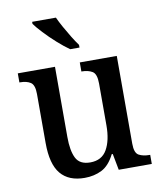

<svg xmlns="http://www.w3.org/2000/svg" viewBox="-86 -835 771 915"><g transform="rotate(-10 299.5 -378.0)"><path d="M250 10Q173 10 134 -37Q95 -84 95 -186V-423Q95 -467 76 -479.5Q57 -492 25 -492H22V-536H202V-196Q202 -130 220 -94Q238 -58 289 -58Q345 -58 370 -102Q395 -146 395 -218V-421Q395 -468 374.5 -480Q354 -492 325 -492H322V-536H501V-111Q501 -66 521.5 -55Q542 -44 572 -44H576V0H416L401 -79H396Q370 -27 333 -8.5Q296 10 250 10ZM288 -606Q262 -624 230 -652.5Q198 -681 171 -710Q144 -739 132 -756V-766H247Q257 -744 272 -717Q287 -690 303 -664Q319 -638 333 -619V-606Z"/></g></svg>

Font: Noto Serif Georgian SemiCondensed Medium
Style: Regular
Weight: 500
Width: 4
Designer: Monotype Design Team, Akaki Razmadze
Foundry: Google LLC
Version: Version 2.003; ttfautohint (v1.8.4.7-5d5b)